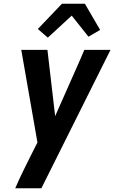

<svg xmlns="http://www.w3.org/2000/svg" viewBox="-20 -785 640 1020"><path d="M200 215H61Q82 166 105.5 118.5Q129 71 153 23L179 -28L93 -520H232L273 -168L404 -464L428 -520H567ZM234 -585 181 -631 309 -765H431L512 -626L450 -590L361 -702Z"/></svg>

Font: Iosevka Aile Extrabold
Style: Italic
Weight: 800
Italic angle: -9°
Designer: Belleve Invis
Foundry: Belleve Invis
Version: Version 31.1.0; ttfautohint (v1.8.4)